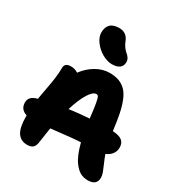

<svg xmlns="http://www.w3.org/2000/svg" viewBox="-231 -1181 1243 1332"><g transform="rotate(30 390.0 -514.5)"><path d="M413.1 -783.2Q375 -783.2 334.2 -806.6Q293.5 -830.1 266.8 -866.7Q240.2 -903.3 240.2 -938Q240.2 -980.5 263.2 -1003.7Q286.1 -1026.9 334 -1026.9Q395 -1026.9 417 -966.8Q425.3 -944.3 439.5 -926.3Q453.6 -908.2 465.1 -899.4Q476.6 -890.6 485.4 -876.7Q494.1 -862.8 494.1 -845.2Q494.1 -815.9 473.6 -799.6Q453.1 -783.2 413.1 -783.2ZM670.9 -2Q635.7 -2 609.4 -16.8Q583 -31.7 557.1 -66.9Q522.9 -113.8 499 -207Q460 -205.1 419.7 -200.9Q379.4 -196.8 332 -191.4Q284.7 -186 266.1 -184.1Q253.4 -105.5 249 -69.8Q245.6 -34.7 230.2 -19.8Q214.8 -4.9 184.1 -4.9Q131.3 -4.9 105.2 -44.4Q79.1 -84 79.1 -172.9V-180.2Q23.9 -197.8 23.9 -252.9Q23.9 -301.8 85 -317.9Q85.9 -318.4 87.4 -318.8Q88.9 -319.3 89.8 -319.8Q94.2 -351.1 105 -407Q115.7 -462.9 121.3 -505.4Q127 -547.9 127 -587.9Q127 -628.9 175.8 -628.9Q209 -628.9 233.9 -611.8Q272.9 -664.1 325 -694.1Q377 -724.1 433.1 -724.1Q476.6 -724.1 508.8 -711.7Q541 -699.2 564.5 -674.8Q587.9 -650.4 604.5 -608.4Q621.1 -566.4 631.8 -513.7Q642.6 -460.9 651.9 -384.8Q705.6 -381.8 727.8 -362.8Q750 -343.8 750 -309.1Q750 -279.8 733.2 -257.1Q716.3 -234.4 686 -222.2Q695.8 -193.4 711.2 -158.9Q726.6 -124.5 734.4 -103Q742.2 -81.5 742.2 -64Q742.2 -2 670.9 -2ZM424.8 -550.8Q397.9 -550.8 367.2 -501.5Q336.4 -452.1 309.1 -363.8Q383.8 -374 469.2 -379.9Q460.4 -459.5 453.4 -496.8Q446.3 -534.2 440.7 -542.5Q435.1 -550.8 424.8 -550.8Z"/></g></svg>

Font: Shantell Sans Bouncy
Style: Regular
Weight: 800
Designer: Stephen Nixon, Anya Danilova, Shantell Martin
Foundry: Arrow Type
Version: Version 1.006;[9816181b4]